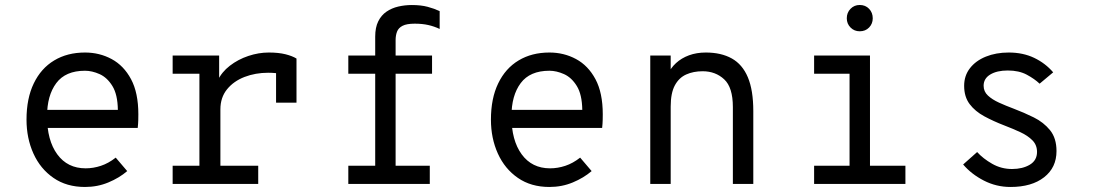

<svg xmlns="http://www.w3.org/2000/svg" viewBox="-20 -732 4352 764"><path d="M318.2 12Q244.9 12 192.8 -24.1Q140.6 -60.1 113.1 -120.9Q85.5 -181.8 85.5 -256Q85.5 -340.5 114.4 -400.2Q143.2 -460 195.6 -491.5Q247.9 -523 318.2 -523Q376 -523 424.2 -497Q472.5 -471 501.5 -416.8Q530.5 -362.5 530.5 -277.2Q530.5 -267.9 530.2 -254.1Q529.9 -240.2 528 -223H149.5V-294.8H449Q448.1 -356 427.2 -389.8Q406.4 -423.6 376.3 -437.1Q346.2 -450.5 318.2 -450.5Q240.6 -450.5 203.9 -401.2Q167.2 -352 167.2 -269.2Q167.2 -173.5 207.9 -117.9Q248.6 -62.2 320.8 -62.2Q351.4 -62.2 381.5 -72.2Q411.6 -82.1 440.5 -104.8L486.2 -51.2Q454.6 -24.1 411.3 -6.1Q368 12 318.2 12Z M667 0V-72.5H773.5V-438.5H667V-511H852V-396.5L846 -410.8Q861.9 -445.2 894.6 -470.4Q927.2 -495.6 968.1 -509.3Q1009 -523 1049.5 -523Q1088.4 -523 1116 -516.1Q1143.6 -509.1 1159.8 -499V-323.5H1078.5V-474.8L1103.5 -436Q1090.8 -439.6 1076.7 -441.1Q1062.6 -442.5 1047 -442.5Q996.4 -442.5 953 -425.8Q909.6 -409 883.3 -376.5Q857 -344 857 -296.8V-72.5H1007.5V0Z M1473 0V-438.5H1366V-511H1473V-586.2Q1473 -622.9 1485.1 -647.1Q1497.1 -671.4 1517.9 -685.6Q1538.8 -699.9 1564.8 -705.9Q1590.9 -712 1618.8 -712Q1655.1 -712 1681.6 -704.9Q1708 -697.9 1729.5 -687.8V-616.8Q1707.8 -627.1 1684.2 -632.4Q1660.6 -637.8 1630.2 -637.8Q1597.9 -637.8 1581.6 -629.2Q1565.4 -620.8 1559.8 -605.9Q1554.2 -591.1 1554.2 -572.5V-511H1699.2V-438.5H1554.2V0ZM1366 0V-72.5H1690.2V0Z M2166.2 12Q2092.9 12 2040.8 -24.1Q1988.6 -60.1 1961.1 -120.9Q1933.5 -181.8 1933.5 -256Q1933.5 -340.5 1962.4 -400.2Q1991.2 -460 2043.6 -491.5Q2095.9 -523 2166.2 -523Q2224 -523 2272.2 -497Q2320.5 -471 2349.5 -416.8Q2378.5 -362.5 2378.5 -277.2Q2378.5 -267.9 2378.2 -254.1Q2377.9 -240.2 2376 -223H1997.5V-294.8H2297Q2296.1 -356 2275.2 -389.8Q2254.4 -423.6 2224.3 -437.1Q2194.2 -450.5 2166.2 -450.5Q2088.6 -450.5 2051.9 -401.2Q2015.2 -352 2015.2 -269.2Q2015.2 -173.5 2055.9 -117.9Q2096.6 -62.2 2168.8 -62.2Q2199.4 -62.2 2229.5 -72.2Q2259.6 -82.1 2288.5 -104.8L2334.2 -51.2Q2302.6 -24.1 2259.3 -6.1Q2216 12 2166.2 12Z M2567.5 0V-511H2648.8V-415.5L2636 -433Q2648 -460.8 2669.9 -480.9Q2691.8 -501 2721.8 -512Q2751.9 -523 2788.5 -523Q2849.6 -523 2891.9 -499.4Q2934.1 -475.9 2955.8 -424.6Q2977.5 -373.2 2977.5 -290.2V0H2896.2V-306Q2896.2 -384.4 2861.6 -416.4Q2827 -448.5 2776 -448.5Q2739.1 -448.5 2710.4 -435.6Q2681.6 -422.6 2665.2 -392.1Q2648.8 -361.5 2648.8 -308V0Z M3360.5 -15V-511H3441.8V-15ZM3219.5 0V-72.5H3582.8V0ZM3219.5 -438.5V-511H3405.5V-438.5ZM3400.9 -607.5Q3379.2 -607.5 3364.4 -622.5Q3349.5 -637.5 3349.5 -659.2Q3349.5 -681.8 3364.4 -697Q3379.2 -712.2 3400.9 -712.2Q3423.8 -712.2 3438.2 -697Q3452.8 -681.8 3452.8 -659.2Q3452.8 -637.5 3438.2 -622.5Q3423.8 -607.5 3400.9 -607.5Z M4001 12Q3944.6 12 3895 -13.4Q3845.4 -38.9 3812.5 -77.5L3868.2 -127Q3891.5 -101.1 3927.9 -80.3Q3964.2 -59.5 4007 -59.5Q4049 -59.5 4077.8 -76.6Q4106.5 -93.8 4106.5 -127.5Q4106.5 -155 4088.2 -173.6Q4069.9 -192.2 4040.2 -206Q4010.6 -219.8 3976.5 -232.8Q3932.9 -249.6 3896.5 -269.3Q3860.1 -289 3838.3 -317.9Q3816.5 -346.9 3816.5 -390.5Q3816.5 -430.9 3839.6 -460.6Q3862.6 -490.4 3902.9 -506.7Q3943.1 -523 3994 -523Q4050.6 -523 4095.1 -501.8Q4139.6 -480.5 4170.8 -444.2L4116.8 -399Q4096.9 -418 4065.7 -434.8Q4034.5 -451.5 3990.2 -451.5Q3946.8 -451.5 3920.4 -435.5Q3894 -419.5 3894 -390.8Q3894 -367.8 3911 -351.9Q3928 -336 3955.2 -323.6Q3982.5 -311.2 4013.8 -299.5Q4054.4 -284.2 4093.6 -264.8Q4132.8 -245.4 4158.4 -213.8Q4184 -182.2 4184 -130.8Q4184 -65.1 4134.6 -26.6Q4085.2 12 4001 12Z"/></svg>

Font: Overpass Mono Light
Style: Regular
Weight: 300
Monospace: yes
Designer: Delve Withrington, Dave Bailey
Foundry: Delve Fonts LLC
Version: Version 4.000